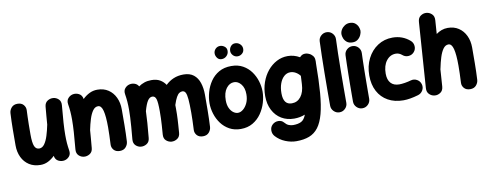

<svg xmlns="http://www.w3.org/2000/svg" viewBox="-82 -1227 4963 1955"><g transform="rotate(-10 2400.0 -249.0)"><path d="M560.1 -477.5Q550.3 -373 545.7 -300.5Q541 -228 541 -173.3Q541 -127.4 543.9 -89.6Q546.9 -51.8 553.2 -13.2Q559.6 24.9 540 48.3Q520.5 71.8 492.2 78.6Q459.5 86.4 427.2 70.8Q395 55.2 388.7 14.6Q357.4 45.4 320.8 64Q284.2 82.5 242.2 82.5Q173.8 82.5 125 51Q76.2 19.5 50.3 -34.7Q24.4 -88.9 24.4 -156.7Q24.4 -236.3 25.1 -321.8Q25.9 -407.2 30.3 -489.7Q32.2 -521 54.2 -546.4Q76.2 -571.8 116.2 -571.8Q157.2 -571.8 178.7 -547.1Q200.2 -522.5 198.7 -490.2Q197.3 -457 196 -423.1Q194.8 -389.2 194.1 -345.9Q193.4 -302.7 193.4 -240.7Q193.4 -154.8 208.3 -119.6Q223.1 -84.5 257.3 -84.5Q289.1 -84.5 311.8 -116Q334.5 -147.5 350.6 -199Q366.7 -250.5 378.9 -311V-312Q381.8 -351.1 385.5 -396Q389.2 -440.9 394 -493.2Q397.9 -533.2 426.8 -551.3Q455.6 -569.3 487.3 -565.9Q517.6 -563 540.8 -540.5Q564 -518.1 560.1 -477.5Z M617.7 -11.7Q627.4 -116.2 632.1 -188.7Q636.7 -261.2 636.7 -315.9Q636.7 -361.8 633.8 -399.7Q630.9 -437.5 624.5 -476.1Q618.2 -514.2 637.7 -537.6Q657.2 -561 685.5 -567.9Q718.3 -575.7 750.5 -559.8Q782.7 -543.9 789.6 -502.4Q821.3 -533.7 859.4 -552.7Q897.5 -571.8 941.9 -571.8Q1007.3 -571.8 1054.7 -540.3Q1102.1 -508.8 1127.7 -454.6Q1153.3 -400.4 1153.3 -332.5Q1153.3 -252.9 1152.6 -167.5Q1151.9 -82 1147.5 0.5Q1145.5 31.7 1123.5 57.1Q1101.6 82.5 1061.5 82.5Q1020.5 82.5 998.8 57.9Q977.1 33.2 979 1Q981.4 -49.3 982.9 -93.3Q984.4 -137.2 984.4 -174.8Q984.4 -290 969.5 -347.4Q954.6 -404.8 920.4 -404.8Q888.7 -404.8 866 -373.3Q843.3 -341.8 827.1 -290.3Q811 -238.8 798.8 -178.2V-177.2Q795.9 -138.2 792.2 -93.3Q788.6 -48.3 783.7 3.9Q780.3 43.9 751.2 62Q722.2 80.1 690.4 76.7Q660.2 73.7 637.2 51.3Q614.3 28.8 617.7 -11.7Z M1206.5 -11.7Q1219.7 -151.4 1223.6 -237.3Q1223.1 -245.6 1224.1 -253.4Q1225.6 -287.1 1225.6 -315.9Q1225.6 -361.8 1222.7 -399.7Q1219.7 -437.5 1213.4 -476.1Q1207 -514.2 1226.6 -537.6Q1246.1 -561 1274.4 -567.9Q1300.8 -574.2 1327.6 -565.2Q1354.5 -556.2 1368.7 -530.8Q1395.5 -550.3 1428.2 -561.3Q1460.9 -572.3 1501 -572.3Q1553.7 -572.3 1589.1 -552Q1624.5 -531.7 1647 -497.1Q1683.6 -532.7 1729.5 -552.2Q1775.4 -571.8 1832.5 -571.8Q1897.9 -571.8 1937.5 -540.3Q1977.1 -508.8 1995.1 -454.6Q2013.2 -400.4 2013.2 -332.5Q2013.2 -252.9 2012.5 -167.5Q2011.7 -82 2007.3 0.5Q2005.4 31.7 1983.4 57.1Q1961.4 82.5 1921.4 82.5Q1880.4 82.5 1858.6 57.9Q1836.9 33.2 1838.9 1Q1841.3 -49.3 1842.8 -93.3Q1844.2 -137.2 1844.2 -174.8Q1844.2 -264.2 1839.8 -314.2Q1835.4 -364.3 1824.2 -384.5Q1813 -404.8 1791.5 -404.8Q1774.9 -404.8 1759.8 -394.8Q1744.6 -384.8 1729.5 -357.9Q1714.4 -331.1 1697.8 -279.8Q1698.2 -263.7 1698.2 -246.1Q1698.2 -212.4 1697.8 -185.5Q1697.3 -158.7 1695.8 -132.1Q1694.3 -105.5 1692.1 -72.5Q1689.9 -39.6 1686.5 5.9Q1683.6 45.4 1655.8 64Q1627.9 82.5 1596.2 80.6Q1564.9 78.1 1540.8 56.6Q1516.6 35.2 1519.5 -5.9Q1523.9 -64 1526.4 -101.8Q1528.8 -139.6 1530 -172.1Q1531.2 -204.6 1531.2 -246.1Q1531.2 -338.4 1520.5 -371.8Q1509.8 -405.3 1481 -405.3Q1453.1 -405.3 1432.4 -373.3Q1411.6 -341.3 1392.1 -270.5Q1390.6 -215.8 1385.7 -148.9Q1380.9 -82 1372.6 3.9Q1369.1 43.9 1340.1 62Q1311 80.1 1279.3 76.7Q1249 73.7 1226.1 51.3Q1203.1 28.8 1206.5 -11.7Z M2326.7 -572.3Q2396 -572.3 2446.8 -543.7Q2497.6 -515.1 2530.8 -469Q2564 -422.9 2580.3 -368.4Q2596.7 -314 2596.7 -262.7Q2596.7 -206.5 2579.1 -147.2Q2561.5 -87.9 2526.4 -37.1Q2491.2 13.7 2438 44.9Q2384.8 76.2 2313.5 76.2Q2247.6 76.2 2197 48.3Q2146.5 20.5 2112.5 -25.4Q2078.6 -71.3 2061.3 -126.7Q2043.9 -182.1 2043.9 -237.3Q2043.9 -293 2060.5 -351.6Q2077.1 -410.2 2111.3 -460.4Q2145.5 -510.7 2199.2 -541.5Q2252.9 -572.3 2326.7 -572.3ZM2326.7 -405.3Q2279.3 -405.3 2245.6 -360.8Q2211.9 -316.4 2211.9 -237.3Q2211.9 -189.9 2227.3 -157.2Q2242.7 -124.5 2266.1 -107.7Q2289.6 -90.8 2313.5 -90.8Q2340.3 -90.8 2367.2 -112.5Q2394 -134.3 2411.9 -172.9Q2429.7 -211.4 2429.7 -262.7Q2429.7 -328.1 2398.7 -366.7Q2367.7 -405.3 2326.7 -405.3ZM2478 -724.1Q2478 -694.3 2457 -676.3Q2436 -658.2 2410.6 -658.2Q2381.3 -658.2 2362.3 -678.7Q2343.3 -699.2 2343.3 -723.6Q2343.3 -752 2360.8 -772.7Q2378.4 -793.5 2405.8 -793.5Q2435.5 -793.5 2456.8 -773.2Q2478 -752.9 2478 -724.1ZM2317.9 -731.9Q2317.9 -701.2 2296.4 -679.7Q2274.9 -658.2 2244.1 -658.2Q2215.3 -658.2 2199.2 -680.4Q2183.1 -702.6 2183.1 -726.1Q2183.1 -753.9 2202.6 -773.7Q2222.2 -793.5 2250 -793.5Q2274.4 -793.5 2296.1 -777.1Q2317.9 -760.7 2317.9 -731.9Z M3087.9 -565.4Q3091.3 -565.4 3094.7 -565.4Q3099.1 -564.9 3103.5 -564.5Q3115.7 -562.5 3127.4 -557.1Q3150.4 -547.9 3165.8 -529.1Q3181.2 -510.3 3182.1 -488.3Q3183.6 -479 3183.1 -470.2L3182.1 -448.7Q3181.2 -272.5 3170.9 -145.3Q3160.6 -18.1 3137.7 67.6Q3114.7 153.3 3076.7 203.6Q3038.6 253.9 2982.4 275.4Q2926.3 296.9 2849.1 296.9Q2793 296.9 2735.8 273.7Q2678.7 250.5 2638.2 206.1Q2615.2 180.2 2615.5 145.3Q2615.7 110.4 2639.6 87.4Q2665.5 62.5 2701.7 62.7Q2737.8 63 2758.3 88.4Q2777.3 111.3 2799.8 120.4Q2822.3 129.4 2844.2 129.4Q2895.5 129.4 2928.2 113Q2960.9 96.7 2979.5 45.4Q2926.8 66.4 2867.7 66.4Q2793.5 66.4 2736.3 32.2Q2679.2 -2 2647 -64.7Q2614.7 -127.4 2614.7 -211.9Q2614.7 -286.6 2637.7 -352.1Q2660.6 -417.5 2701.2 -466.8Q2741.7 -516.1 2795.2 -544.2Q2848.6 -572.3 2909.7 -572.3Q2975.1 -572.3 3033.2 -538.6Q3039.1 -545.4 3046.4 -550.8Q3064.5 -565.4 3087.9 -565.4ZM2870.1 -90.8Q2928.2 -90.8 2964.1 -137.5Q3000 -184.1 3003.9 -265.1L3008.3 -350.6Q2988.8 -376 2962.4 -390.6Q2936 -405.3 2907.7 -405.3Q2871.6 -405.3 2843.3 -380.1Q2814.9 -355 2798.8 -310.8Q2782.7 -266.6 2782.7 -209.5Q2782.7 -90.8 2870.1 -90.8Z M3345.7 -742.7Q3380.4 -741.2 3403.6 -715.6Q3426.8 -689.9 3425.3 -655.3Q3422.4 -593.8 3420.7 -511.5Q3418.9 -429.2 3418 -338.4Q3417 -247.6 3416.7 -159.7Q3416.5 -71.8 3416.5 0Q3416.5 34.2 3391.8 58.8Q3367.2 83.5 3332.5 83.5Q3298.3 83.5 3273.7 58.8Q3249 34.2 3249 0Q3249 -72.3 3249.3 -160.2Q3249.5 -248 3250.7 -339.6Q3252 -431.2 3253.7 -514.9Q3255.4 -598.6 3258.3 -663.1Q3259.8 -697.8 3285.6 -720.9Q3311.5 -744.1 3345.7 -742.7Z M3488.8 -694.8Q3488.8 -719.7 3502.7 -742.7Q3516.6 -765.6 3539.8 -780.3Q3563 -794.9 3590.3 -794.9Q3625.5 -794.9 3646.5 -778.1Q3667.5 -761.2 3676.8 -738.5Q3686 -715.8 3686 -698.2Q3686 -678.7 3675 -654.3Q3664.1 -629.9 3642.1 -612.3Q3620.1 -594.7 3587.9 -594.7Q3549.3 -594.7 3527.8 -612.5Q3506.3 -630.4 3497.6 -653.8Q3488.8 -677.2 3488.8 -694.8ZM3580.1 -557.6Q3614.7 -556.2 3637.9 -530.5Q3661.1 -504.9 3659.7 -470.2Q3658.2 -437 3657 -388.9Q3655.8 -340.8 3655 -286.1Q3654.3 -231.4 3653.8 -177.2Q3653.3 -123 3653.1 -76.7Q3652.8 -30.3 3652.8 0Q3652.8 34.2 3628.2 58.8Q3603.5 83.5 3568.8 83.5Q3534.7 83.5 3510 58.8Q3485.4 34.2 3485.4 0Q3485.4 -31.2 3485.6 -77.6Q3485.8 -124 3486.3 -178.5Q3486.8 -232.9 3487.8 -288.3Q3488.8 -343.8 3490 -393.1Q3491.2 -442.4 3492.7 -478Q3494.1 -512.7 3520 -535.9Q3545.9 -559.1 3580.1 -557.6Z M4181.6 -388.2Q4159.2 -362.3 4124.3 -359.6Q4089.4 -356.9 4063.5 -379.4Q4033.7 -405.3 3999 -405.3Q3939.9 -405.3 3901.4 -355.5Q3862.8 -305.7 3862.8 -222.2Q3862.8 -158.7 3893.3 -124.8Q3923.8 -90.8 3981 -90.8Q4005.4 -90.8 4040 -96.4Q4074.7 -102.1 4103 -110.4Q4136.2 -120.1 4166.7 -103Q4197.3 -85.9 4206.5 -52.7Q4215.8 -19.5 4199 10.5Q4182.1 40.5 4148.9 50.3Q4061 76.2 3995.1 76.2Q3903.8 76.2 3836.2 38.3Q3768.6 0.5 3731.7 -68.8Q3694.8 -138.2 3694.8 -232.4Q3694.8 -330.1 3733.9 -407Q3772.9 -483.9 3840.6 -528.1Q3908.2 -572.3 3994.1 -572.3Q4097.2 -572.3 4172.9 -506.3Q4198.7 -483.9 4201.4 -449Q4204.1 -414.1 4181.6 -388.2Z M4316.4 83Q4285.6 80.6 4261.5 57.6Q4237.3 34.7 4240.2 -5.9L4287.6 -682.6Q4290.5 -724.6 4318.4 -743.7Q4346.2 -762.7 4377.4 -760.3Q4408.7 -757.8 4433.1 -735.1Q4457.5 -712.4 4454.6 -670.9L4444.8 -530.3Q4471.2 -549.8 4501 -560.8Q4530.8 -571.8 4564.5 -571.8Q4629.9 -571.8 4677.2 -540.3Q4724.6 -508.8 4750.2 -454.6Q4775.9 -400.4 4775.9 -332.5Q4775.9 -252.9 4775.1 -167.5Q4774.4 -82 4770 0.5Q4768.1 31.7 4746.1 57.1Q4724.1 82.5 4684.1 82.5Q4643.1 82.5 4621.3 57.9Q4599.6 33.2 4601.6 1Q4604 -49.3 4605.5 -93.3Q4606.9 -137.2 4606.9 -174.8Q4606.9 -290 4592 -347.4Q4577.1 -404.8 4543 -404.8Q4511.2 -404.8 4488.5 -373.3Q4465.8 -341.8 4449.7 -290.3Q4433.6 -238.8 4421.4 -178.2Q4420.9 -174.8 4419.4 -171.4L4407.2 5.9Q4404.3 47.9 4376.2 66.9Q4348.1 85.9 4316.4 83Z"/></g></svg>

Font: Mikhak-DS1-FD Black
Style: Regular
Weight: 900
Designer: Amin Abedi
Version: Version 3.2